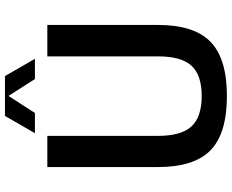

<svg xmlns="http://www.w3.org/2000/svg" viewBox="-100 -810 930 770"><g transform="rotate(-90 365.0 -425.0)"><path d="M80.1 -255.9V-700.2H205.1V-255.9Q205.1 -163.6 242.9 -122.3Q280.8 -81.1 365.2 -81.1Q449.2 -81.1 486.6 -122.3Q523.9 -163.6 523.9 -255.9V-700.2H649.9V-255.9Q649.9 -111.3 582.3 -45.7Q514.6 20 365.2 20Q215.3 20 147.7 -45.4Q80.1 -110.8 80.1 -255.9ZM444.8 -870.1 514.2 -750H433.1L365.2 -856L296.9 -750H215.8L285.2 -870.1Z"/></g></svg>

Font: Fivo Sans Modern Med
Style: Regular
Weight: 450
Designer: Alexander Slobzheninov
Foundry: Alexander Slobzheninov
Version: 1.0